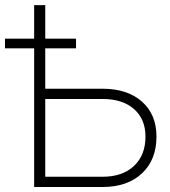

<svg xmlns="http://www.w3.org/2000/svg" viewBox="-58 -748 679 768"><path d="M123 -393.1H352.1Q451.7 -393.1 509.8 -341.6Q567.9 -290 567.9 -201.7Q567.9 -108.9 509.8 -54.4Q451.7 0 352.1 0H78.6V-727.5H123ZM123 -352.1V-41H352.1Q432.1 -41 478 -84.2Q523.9 -127.4 523.9 -201.7Q523.9 -271.5 478 -311.8Q432.1 -352.1 352.1 -352.1ZM-38.1 -554.7V-593.3H246.1V-554.7Z"/></svg>

Font: Inter Display Extra Light
Style: Regular
Weight: 200
Designer: Rasmus Andersson
Foundry: rsms
Version: Version 4.000;git-4fc901f